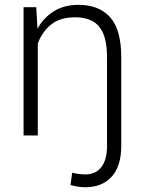

<svg xmlns="http://www.w3.org/2000/svg" viewBox="-20 -558 597 791"><path d="M479.5 43.5Q479.5 126 440.2 169.7Q400.9 213.4 331.1 213.4Q301.3 213.4 270.5 204.1L277.3 153.3Q285.6 156.2 302.5 158.4Q319.3 160.6 331.1 160.6Q374 160.6 397.5 130.4Q420.9 100.1 420.9 43.5V-321.8Q420.9 -385.7 404.5 -421.6Q388.2 -457.5 358.9 -472.2Q329.6 -486.8 290.5 -486.8Q226.6 -486.8 189.5 -456.1Q152.3 -425.3 135.7 -378.4V0H77.1V-528.3H129.4L134.3 -439.5Q159.7 -485.4 202.1 -511.7Q244.6 -538.1 303.7 -538.1Q387.2 -538.1 433.3 -487.5Q479.5 -437 479.5 -322.3Z"/></svg>

Font: Vazirmatn UI FD ExtraLight
Style: Regular
Weight: 200
Designer: Saber Rastikerdar
Foundry: Saber Rastikerdar
Version: Version 33.003